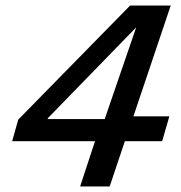

<svg xmlns="http://www.w3.org/2000/svg" viewBox="-20 -675 654 695"><path d="M324 -164H24L46 -242L451 -655H598L463 -254H593L567 -164H432L377 0H270ZM359 -244 473 -576 153 -247V-244Z"/></svg>

Font: Intel One Mono Medium
Style: Italic
Weight: 500
Italic angle: -16°
Monospace: yes
Designer: Fred Shallcrass
Foundry: Frere-Jones Type LLC
Version: Version 1.400;hotconv 1.1.0;makeotfexe 2.6.0;FJTRelease1.4